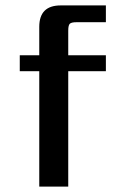

<svg xmlns="http://www.w3.org/2000/svg" viewBox="-20 -689 421 709"><path d="M371 -607H263Q244 -607 238 -601.5Q232 -596 232 -576V-485H371V-426H232V0H125V-426H53V-485H125V-590Q125 -669 204 -669H371Z"/></svg>

Font: Sarpanch Medium
Style: Regular
Weight: 500
Designer: Manushi Parikh (Devanagari and Latin), Jyotish Sonowal (Devanagari)
Foundry: Indian Type Foundry
Version: Version 2.004;PS 1.0;hotconv 1.0.78;makeotf.lib2.5.61930; tt